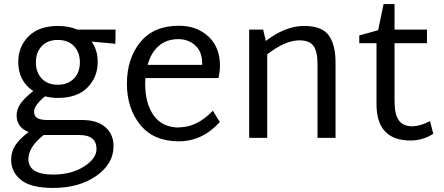

<svg xmlns="http://www.w3.org/2000/svg" viewBox="-20 -680 2191 947"><path d="M550 -534 549 -464 432 -475Q462 -432 462 -375Q462 -300 411.5 -248.5Q361 -197 266 -197Q232 -197 202 -205Q148 -160 148 -129Q148 -107 164 -97.5Q180 -88 216 -88H386Q459 -88 499.5 -53Q540 -18 540 41Q540 128 455 187.5Q370 247 242 247Q132 247 83.5 207.5Q35 168 35 108Q35 67 56 36Q77 5 121 -29Q62 -52 62 -111Q62 -141 81 -168.5Q100 -196 144 -231Q70 -280 70 -375Q70 -450 121 -501Q172 -552 267 -552Q319 -552 362 -534ZM374 -373Q374 -422 345 -452.5Q316 -483 265 -483Q215 -483 186 -452.5Q157 -422 157 -373Q157 -323 186 -292.5Q215 -262 265 -262Q315 -262 344.5 -292.5Q374 -323 374 -373ZM456 55Q456 -14 372 -14H207H195Q120 46 120 104Q120 181 242 181Q332 181 394 141.5Q456 102 456 55Z M863 -51V-52Q952 -52 1030 -134L1064 -78Q978 17 862 17Q738 17 672 -64Q606 -145 606 -267Q606 -391 672 -472Q738 -553 862 -553Q951 -553 1008 -500Q1065 -447 1065 -355Q1065 -332 1058 -295H697Q696 -286 696 -268Q696 -169 738.5 -110Q781 -51 863 -51ZM859 -487H860Q801 -487 762.5 -453Q724 -419 708 -360H977V-368Q977 -426 942.5 -456.5Q908 -487 859 -487Z M1479 -552H1480Q1568 -552 1601.5 -505.5Q1635 -459 1635 -372V0H1546V-364Q1546 -427 1526 -454Q1506 -481 1457 -481Q1387 -481 1298 -412V0H1209V-534H1278L1291 -478Q1388 -552 1479 -552Z M2101 -83 2117 -20Q2065 13 2005 13Q1837 13 1837 -167V-467H1752V-505L1845 -531L1872 -660H1926V-534H2086V-467H1926V-181Q1926 -116 1947 -86.5Q1968 -57 2015 -57Q2054 -58 2101 -83Z"/></svg>

Font: Martel Sans
Style: Regular
Weight: 400
Designer: Dan Reynolds and Mathieu Réguer
Foundry: Dan Reynolds and Mathieu Réguer
Version: Version 1.001;PS 001.001;hotconv 1.0.70;makeotf.lib2.5.58329